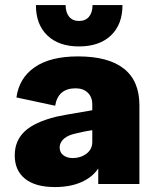

<svg xmlns="http://www.w3.org/2000/svg" viewBox="-20 -736 625 770"><path d="M293 -509.8Q414.6 -509.8 476.8 -460.7Q539.1 -411.6 539.1 -314V-145V2H374V-60.1Q349.6 -24.4 305.2 -5.1Q260.7 14.2 200.2 14.2Q122.1 14.2 80.6 -19Q39.1 -52.2 39.1 -112.8Q39.1 -171.4 78.9 -209Q118.7 -246.6 206.1 -268.1Q214.8 -271 350.1 -293.9V-316.9Q350.1 -346.7 332 -364.3Q314 -381.8 283.2 -381.8Q212.9 -381.8 201.2 -312L45.9 -345.2Q56.6 -423.3 119.4 -466.6Q182.1 -509.8 293 -509.8ZM124 -715.8H243.2Q243.2 -686 257.3 -668.9Q271.5 -651.9 296.9 -651.9Q322.8 -651.9 336.9 -668.9Q351.1 -686 351.1 -715.8H471.2Q471.2 -637.7 424.8 -593.8Q378.4 -549.8 296.9 -549.8Q215.8 -549.8 169.9 -593.8Q124 -637.7 124 -715.8ZM219.2 -145Q219.2 -124.5 234.1 -113.3Q249 -102.1 272 -102.1Q303.2 -102.1 326.7 -119.6Q350.1 -137.2 350.1 -167V-213.9Q310.1 -208 269 -196.8Q244.1 -189 231.7 -175Q219.2 -161.1 219.2 -145Z"/></svg>

Font: Human Sans Black
Style: Regular
Weight: 800
Designer: Tim Radville
Foundry: Continuum
Version: Version 1.000;FEAKit 1.0